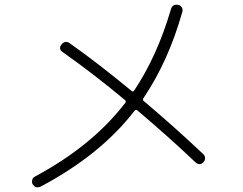

<svg xmlns="http://www.w3.org/2000/svg" viewBox="-20 -766 1040 821"><path d="M155.3 31.2Q132.8 42 120.1 22.5Q115.2 14.6 117.7 3.9Q120.1 -6.8 128.9 -10.7Q375 -142.6 515.6 -326.2Q520.5 -332 514.6 -337.9Q386.7 -445.3 247.1 -543.9Q228.5 -557.6 243.2 -576.2Q258.8 -594.7 278.3 -581.1Q398.4 -496.1 543 -377Q548.8 -372.1 553.7 -378.9Q652.3 -526.4 710.9 -726.6Q717.8 -750 742.2 -745.1Q752 -743.2 757.3 -734.4Q762.7 -725.6 759.8 -715.8Q701.2 -506.8 593.8 -346.7Q587.9 -338.9 594.7 -334Q724.6 -224.6 848.6 -107.4Q856.4 -100.6 856.9 -90.3Q857.4 -80.1 849.6 -72.3Q834 -55.7 815.4 -72.3Q699.2 -182.6 567.4 -293.9Q562.5 -298.8 555.7 -293Q412.1 -105.5 155.3 31.2Z"/></svg>

Font: Rounded-X Mgen+ 1m light
Style: Regular
Weight: 200
Designer: [Source Han Sans]
Ryoko NISHIZUKA  (kana & ideographs); Paul D. Hunt (Latin, Greek & Cyrillic); Wenlong ZHANG  (bopomofo
Version: Version 1.059.20150602